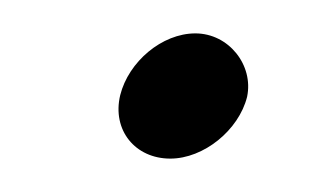

<svg xmlns="http://www.w3.org/2000/svg" viewBox="-20 -95 201 115"><path d="M52 -38C47 -17 61 0 82 0C102 0 123 -17 128 -37C132 -56 117 -75 97 -75C77 -75 57 -58 52 -38Z"/></svg>

Font: Comica
Style: RgIta
Weight: 400
Designer: Jasper
Foundry: KineticPlasma Fonts/Cannot Into Space Fonts
Version: Version 0.89